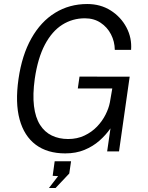

<svg xmlns="http://www.w3.org/2000/svg" viewBox="-20 -753 737 955"><path d="M304.5 10Q215.5 10 157.8 -33.2Q100 -76.5 77.5 -159Q55 -241.5 72 -360Q89 -478.5 136 -562Q183 -645.5 254 -689.2Q325 -733 414 -733Q480 -733 530.8 -700.8Q581.5 -668.5 609 -616.5Q636.5 -564.5 632 -505H551Q550.5 -546.5 532 -582.2Q513.5 -618 480.2 -640Q447 -662 402 -662Q340.5 -662 289.5 -629.8Q238.5 -597.5 203.2 -530.8Q168 -464 153 -361.5Q142 -282.5 149 -225.5Q156 -168.5 179 -132.2Q202 -96 237.8 -78.8Q273.5 -61.5 319 -61.5Q364 -61.5 400.2 -78.8Q436.5 -96 462.8 -123.5Q489 -151 505 -182.8Q521 -214.5 526.5 -243.5L538.5 -313H367L375.5 -372L625 -371.5L572 0H513L529.5 -114.5Q506.5 -81.5 474.5 -53.2Q442.5 -25 400.2 -7.5Q358 10 304.5 10ZM223.5 182 269 123 242 121.5 252 49H333.5L324.5 110L256.5 182Z"/></svg>

Font: Public Sans Thin Light
Style: Italic
Weight: 300
Italic angle: -8°
Version: Version 2.001